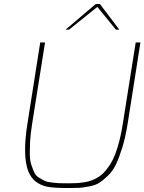

<svg xmlns="http://www.w3.org/2000/svg" viewBox="-20 -947 731 972"><path d="M584 -796.9H566.9L472.7 -912.1L329.6 -796.9H312L464.8 -926.8H485.8ZM328.6 4.9Q249.5 4.9 217.8 -2Q149.4 -17.1 124.5 -77.1Q106.9 -119.6 106.9 -188.5Q106.9 -245.1 118.7 -319.8L183.6 -731.9H208L142.6 -319.8Q134.8 -270.5 132.3 -231Q130.9 -198.7 130.9 -173.8V-161.6Q131.8 -131.8 139.6 -109.4Q147.5 -86.9 154.8 -71.8Q162.1 -56.2 179.2 -46.4Q195.8 -36.1 208 -30.8Q219.7 -25.4 243.7 -22.9Q268.1 -20 283.2 -19.5Q298.3 -19 326.7 -19Q351.1 -19 368.2 -20Q384.8 -21 406.7 -24.4Q428.2 -27.3 443.8 -33.7Q459.5 -39.6 478 -50.8Q496.1 -62 509.8 -77.6Q523.4 -92.8 538.1 -115.2Q552.2 -137.7 563.5 -167Q574.2 -195.8 584.5 -234.4Q594.2 -272.9 601.6 -319.8L667 -731.9H690.9L626 -319.8Q615.2 -252.4 599.1 -200.2Q583 -147.9 566.9 -114.3Q550.3 -80.1 525.4 -56.6Q500.5 -32.7 481.9 -21Q462.9 -9.3 431.6 -3.4Q400.4 2.9 381.8 3.9Q363.3 4.9 328.6 4.9Z"/></svg>

Font: Squarion Thin
Style: Italic
Weight: 100
Designer: Natanael Gama
Version: Version 1.00;September 12, 2019;FontCreator 11.5.0.2425 64-b